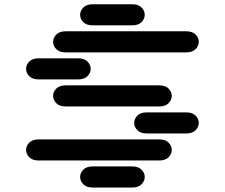

<svg xmlns="http://www.w3.org/2000/svg" viewBox="-20 -881 1040 888"><path d="M409.2 -13.7Q379.9 -13.7 365.2 -28.8Q350.6 -43.9 350.6 -62.5Q350.6 -81.1 365.2 -96.2Q379.9 -111.3 409.2 -111.3H590.8Q620.1 -111.3 634.8 -96.2Q649.4 -81.1 649.4 -62.5Q649.4 -43.9 634.8 -28.8Q620.1 -13.7 590.8 -13.7ZM159.2 -138.7Q129.9 -138.7 115.2 -153.8Q100.6 -168.9 100.6 -187.5Q100.6 -206.1 115.2 -221.2Q129.9 -236.3 159.2 -236.3H715.8Q745.1 -236.3 759.8 -221.2Q774.4 -206.1 774.4 -187.5Q774.4 -168.9 759.8 -153.8Q745.1 -138.7 715.8 -138.7ZM659.2 -263.7Q629.9 -263.7 615.2 -278.8Q600.6 -293.9 600.6 -312.5Q600.6 -331.1 615.2 -346.2Q629.9 -361.3 659.2 -361.3H840.8Q870.1 -361.3 884.8 -346.2Q899.4 -331.1 899.4 -312.5Q899.4 -293.9 884.8 -278.8Q870.1 -263.7 840.8 -263.7ZM284.2 -388.7Q254.9 -388.7 240.2 -403.8Q225.6 -418.9 225.6 -437.5Q225.6 -456.1 240.2 -471.2Q254.9 -486.3 284.2 -486.3H715.8Q745.1 -486.3 759.8 -471.2Q774.4 -456.1 774.4 -437.5Q774.4 -418.9 759.8 -403.8Q745.1 -388.7 715.8 -388.7ZM159.2 -513.7Q129.9 -513.7 115.2 -528.8Q100.6 -543.9 100.6 -562.5Q100.6 -581.1 115.2 -596.2Q129.9 -611.3 159.2 -611.3H340.8Q370.1 -611.3 384.8 -596.2Q399.4 -581.1 399.4 -562.5Q399.4 -543.9 384.8 -528.8Q370.1 -513.7 340.8 -513.7ZM284.2 -638.7Q254.9 -638.7 240.2 -653.8Q225.6 -668.9 225.6 -687.5Q225.6 -706.1 240.2 -721.2Q254.9 -736.3 284.2 -736.3H840.8Q870.1 -736.3 884.8 -721.2Q899.4 -706.1 899.4 -687.5Q899.4 -668.9 884.8 -653.8Q870.1 -638.7 840.8 -638.7ZM409.2 -763.7Q379.9 -763.7 365.2 -778.8Q350.6 -793.9 350.6 -812.5Q350.6 -831.1 365.2 -846.2Q379.9 -861.3 409.2 -861.3H590.8Q620.1 -861.3 634.8 -846.2Q649.4 -831.1 649.4 -812.5Q649.4 -793.9 634.8 -778.8Q620.1 -763.7 590.8 -763.7Z"/></svg>

Font: Sixtyfour Normal
Style: Regular
Weight: 400
Monospace: yes
Designer: Jens Kutilek
Foundry: Jens Kutilek
Version: Version 2.000